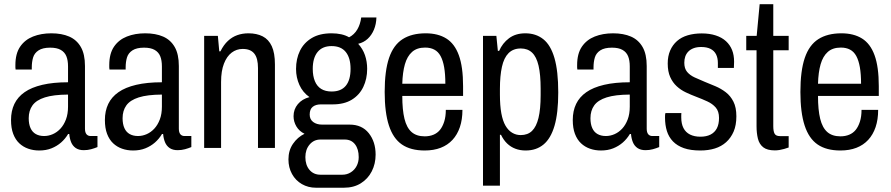

<svg xmlns="http://www.w3.org/2000/svg" viewBox="-20 -695 4185 902"><path d="M164.4 12Q136.5 12 112.5 3.5Q88.5 -4.9 70.5 -21.9Q52.4 -38.9 42.1 -66Q31.8 -93 31.8 -131.2Q31.8 -173.8 47.5 -206.6Q63.3 -239.4 95.5 -261.9Q127.7 -284.5 178.8 -296.5Q229.9 -308.5 299.6 -308.5V-382.8Q299.6 -411.8 291.7 -431Q283.8 -450.2 265.4 -460.6Q247.1 -471.1 215.7 -471.1Q180.8 -471.1 161.4 -458.5Q142 -446 135.6 -425.2Q129.3 -404.4 129.3 -377.9V-368.4H53.3Q52.3 -373.4 52.3 -378.1Q52.3 -382.8 52.3 -389.3Q52.3 -443.1 74.6 -475.7Q96.9 -508.3 135.1 -523.4Q173.2 -538.5 221.1 -538.5Q270 -538.5 305.2 -523.2Q340.5 -507.8 359.8 -474.1Q379.2 -440.4 379.2 -384.9V-90.9Q379.2 -73 386.2 -64.5Q393.3 -56 405.4 -56H437.9V-4.1Q424.4 1.5 408.2 6Q392 10.5 373.6 10.5Q350.6 10.5 335.8 0.4Q321.1 -9.8 314.1 -27.1Q307.1 -44.5 305.4 -65.4H300Q286.5 -42.7 266.9 -25.5Q247.3 -8.4 221.9 1.8Q196.5 12 164.4 12ZM187.2 -56Q208.1 -56 228 -64.7Q247.9 -73.4 264 -90.7Q280.1 -108.1 289.9 -134Q299.6 -159.9 299.6 -193.9V-250.7Q231 -250.3 190.7 -237.4Q150.4 -224.6 132.6 -199.9Q114.9 -175.2 114.9 -139.7Q114.9 -111.8 123.5 -93Q132 -74.3 148.2 -65.2Q164.5 -56 187.2 -56Z M605.4 12Q577.5 12 553.5 3.5Q529.5 -4.9 511.5 -21.9Q493.4 -38.9 483.1 -66Q472.8 -93 472.8 -131.2Q472.8 -173.8 488.5 -206.6Q504.3 -239.4 536.5 -261.9Q568.7 -284.5 619.8 -296.5Q670.9 -308.5 740.6 -308.5V-382.8Q740.6 -411.8 732.7 -431Q724.8 -450.2 706.4 -460.6Q688.1 -471.1 656.7 -471.1Q621.8 -471.1 602.4 -458.5Q583 -446 576.6 -425.2Q570.3 -404.4 570.3 -377.9V-368.4H494.3Q493.3 -373.4 493.3 -378.1Q493.3 -382.8 493.3 -389.3Q493.3 -443.1 515.6 -475.7Q537.9 -508.3 576.1 -523.4Q614.2 -538.5 662.1 -538.5Q711 -538.5 746.2 -523.2Q781.5 -507.8 800.8 -474.1Q820.2 -440.4 820.2 -384.9V-90.9Q820.2 -73 827.2 -64.5Q834.3 -56 846.4 -56H878.9V-4.1Q865.4 1.5 849.2 6Q833 10.5 814.6 10.5Q791.6 10.5 776.8 0.4Q762.1 -9.8 755.1 -27.1Q748.1 -44.5 746.4 -65.4H741Q727.5 -42.7 707.9 -25.5Q688.3 -8.4 662.9 1.8Q637.5 12 605.4 12ZM628.2 -56Q649.1 -56 669 -64.7Q688.9 -73.4 705 -90.7Q721.1 -108.1 730.9 -134Q740.6 -159.9 740.6 -193.9V-250.7Q672 -250.3 631.7 -237.4Q591.4 -224.6 573.6 -199.9Q555.9 -175.2 555.9 -139.7Q555.9 -111.8 564.5 -93Q573 -74.3 589.2 -65.2Q605.5 -56 628.2 -56Z M939.1 0V-526.5H1003.5L1010.1 -453.9H1015.6Q1030.9 -484.6 1050.9 -503Q1070.8 -521.5 1095 -530Q1119.2 -538.5 1147.3 -538.5Q1186 -538.5 1214.1 -524.2Q1242.1 -509.8 1256.8 -478Q1271.6 -446.1 1271.6 -392.1V0H1192V-375.2Q1192 -397.9 1187.8 -414.9Q1183.6 -432 1174.7 -443.1Q1165.8 -454.2 1152.5 -459.6Q1139.2 -465.1 1119.9 -465.1Q1091.3 -465.1 1068.4 -447.8Q1045.5 -430.5 1032.1 -396Q1018.6 -361.5 1018.6 -309.8V0Z M1464.3 186.9Q1427.8 186.9 1398.2 169.9Q1368.7 152.9 1351.9 122.5Q1335.1 92 1335.1 54Q1335.1 11.6 1356.4 -19.4Q1377.7 -50.5 1410.6 -66.5Q1385.7 -78.6 1372.4 -101Q1359.1 -123.5 1359.1 -149.1Q1359.1 -181.6 1379.2 -205.7Q1399.3 -229.8 1433.9 -238.8Q1402.4 -260.9 1386.6 -295.9Q1370.8 -330.9 1370.8 -371.1Q1370.8 -418.9 1389.2 -456.5Q1407.6 -494.1 1444.6 -516.3Q1481.6 -538.5 1537.8 -538.5Q1562.2 -538.5 1583.1 -533.9Q1604 -529.2 1620 -519.8Q1643.9 -532 1658.3 -556.1Q1672.6 -580.1 1677 -612.8H1748.4Q1747.5 -581.3 1736.7 -555.5Q1725.9 -529.8 1707.3 -512.6Q1688.7 -495.4 1662.7 -489.2Q1684.2 -465.8 1694.6 -435.8Q1704.9 -405.8 1704.9 -371.6Q1704.9 -324.4 1686.7 -286.5Q1668.6 -248.6 1632.7 -226.6Q1596.8 -204.6 1542.7 -204.6H1487.2Q1463.5 -204.6 1449.2 -193.3Q1434.9 -182 1434.9 -156.8Q1434.9 -134.2 1451.3 -121.9Q1467.8 -109.6 1493.4 -109.6H1622.6Q1680.4 -109.6 1712.5 -69.3Q1744.6 -28.9 1744.6 31.2Q1744.6 74.4 1726.6 109.8Q1708.5 145.2 1675.2 166Q1642 186.9 1595.6 186.9ZM1485.6 125.8H1588.3Q1610.5 125.8 1628.2 114.5Q1646 103.2 1655.6 84.5Q1665.2 65.8 1665.2 43.1Q1665.2 5.6 1647.9 -16.9Q1630.5 -39.5 1599.4 -39.5H1485.6Q1454.5 -39.5 1434.6 -16Q1414.6 7.6 1414.6 43.1Q1414.6 80 1433.8 102.9Q1453.1 125.8 1485.6 125.8ZM1537.8 -265.1Q1582.2 -265.1 1604.5 -292.1Q1626.9 -319 1626.9 -371.6Q1626.9 -422.7 1604.5 -450.6Q1582.2 -478.5 1537.8 -478.5Q1494.5 -478.5 1471.9 -450.6Q1449.3 -422.7 1449.3 -371.6Q1449.3 -337.8 1459.3 -313.6Q1469.4 -289.3 1489.1 -277.2Q1508.8 -265.1 1537.8 -265.1Z M1975.1 12Q1909.3 12 1868.1 -16.2Q1826.9 -44.5 1807.1 -105.5Q1787.2 -166.5 1787.2 -263Q1787.2 -362.5 1807.8 -423Q1828.4 -483.5 1871.3 -511Q1914.2 -538.5 1980 -538.5Q2037.4 -538.5 2076.6 -514.2Q2115.8 -489.9 2135.6 -435.5Q2155.5 -381.1 2155.5 -290V-244.4H1869.9Q1869.9 -178.9 1880.2 -136.9Q1890.5 -95 1913.6 -74.7Q1936.7 -54.5 1975.2 -54.5Q1998.2 -54.5 2016.4 -62.1Q2034.6 -69.7 2046.9 -84.7Q2059.2 -99.8 2066.8 -123.5Q2074.4 -147.2 2074.4 -178.9H2152.5Q2152.5 -133.5 2140.5 -97.9Q2128.4 -62.3 2105.7 -37.8Q2083.1 -13.4 2050.4 -0.7Q2017.7 12 1975.1 12ZM1869.9 -301.6H2072.2Q2072.2 -347 2066.6 -379Q2061 -411 2049.8 -431.7Q2038.5 -452.4 2020.3 -461.9Q2002.2 -471.5 1977.1 -471.5Q1938.8 -471.5 1915.9 -451.1Q1893 -430.8 1882.2 -393.1Q1871.4 -355.5 1869.9 -301.6Z M2249.1 177.3V-526.5H2311.9L2318.9 -455.9H2324.9Q2340.5 -492.2 2371.4 -515.4Q2402.4 -538.5 2447.9 -538.5Q2497.6 -538.5 2532.3 -510.9Q2567.1 -483.3 2584.8 -422.3Q2602.6 -361.3 2602.6 -261Q2602.6 -164.1 2585.1 -104.3Q2567.6 -44.5 2533.6 -16.3Q2499.6 12 2449.7 12Q2423 12 2401.3 3.7Q2379.5 -4.5 2362.5 -20.8Q2345.6 -37 2333.6 -61.8H2328.6V177.3ZM2426.2 -60.4Q2459.3 -60.4 2479.5 -80.1Q2499.8 -99.9 2509.8 -141Q2519.9 -182.1 2519.9 -248.6V-278.1Q2519.9 -344.5 2510.1 -386.4Q2500.3 -428.3 2479.6 -447.8Q2458.9 -467.3 2426.6 -467.3Q2391.1 -467.3 2369.2 -445.4Q2347.3 -423.5 2338 -380.9Q2328.6 -338.3 2328.6 -277.2V-250.1Q2328.6 -199 2335.2 -162.9Q2341.8 -126.7 2354.8 -104.5Q2367.8 -82.3 2386 -71.4Q2404.3 -60.4 2426.2 -60.4Z M2803.4 12Q2775.5 12 2751.5 3.5Q2727.5 -4.9 2709.5 -21.9Q2691.4 -38.9 2681.1 -66Q2670.8 -93 2670.8 -131.2Q2670.8 -173.8 2686.5 -206.6Q2702.3 -239.4 2734.5 -261.9Q2766.7 -284.5 2817.8 -296.5Q2868.9 -308.5 2938.6 -308.5V-382.8Q2938.6 -411.8 2930.7 -431Q2922.8 -450.2 2904.4 -460.6Q2886.1 -471.1 2854.7 -471.1Q2819.8 -471.1 2800.4 -458.5Q2781 -446 2774.6 -425.2Q2768.3 -404.4 2768.3 -377.9V-368.4H2692.3Q2691.3 -373.4 2691.3 -378.1Q2691.3 -382.8 2691.3 -389.3Q2691.3 -443.1 2713.6 -475.7Q2735.9 -508.3 2774.1 -523.4Q2812.2 -538.5 2860.1 -538.5Q2909 -538.5 2944.2 -523.2Q2979.5 -507.8 2998.8 -474.1Q3018.2 -440.4 3018.2 -384.9V-90.9Q3018.2 -73 3025.2 -64.5Q3032.3 -56 3044.4 -56H3076.9V-4.1Q3063.4 1.5 3047.2 6Q3031 10.5 3012.6 10.5Q2989.6 10.5 2974.8 0.4Q2960.1 -9.8 2953.1 -27.1Q2946.1 -44.5 2944.4 -65.4H2939Q2925.5 -42.7 2905.9 -25.5Q2886.3 -8.4 2860.9 1.8Q2835.5 12 2803.4 12ZM2826.2 -56Q2847.1 -56 2867 -64.7Q2886.9 -73.4 2903 -90.7Q2919.1 -108.1 2928.9 -134Q2938.6 -159.9 2938.6 -193.9V-250.7Q2870 -250.3 2829.7 -237.4Q2789.4 -224.6 2771.6 -199.9Q2753.9 -175.2 2753.9 -139.7Q2753.9 -111.8 2762.5 -93Q2771 -74.3 2787.2 -65.2Q2803.5 -56 2826.2 -56Z M3270.2 12Q3224.4 12 3192.9 1Q3161.5 -10.1 3141.6 -30.6Q3121.8 -51.2 3113 -79.4Q3104.2 -107.7 3104.2 -142.6Q3104.2 -148.1 3104.4 -153.6Q3104.7 -159.2 3106.2 -163.7H3181Q3180.5 -158.7 3180.5 -153.7Q3180.5 -148.8 3180.5 -143.3Q3180.5 -113.4 3190.9 -93.3Q3201.3 -73.1 3221.8 -62.9Q3242.2 -52.8 3270.2 -52.8Q3298.7 -52.8 3318.2 -62.8Q3337.6 -72.8 3347.8 -92.2Q3357.9 -111.6 3357.9 -141Q3357.9 -172.1 3342.5 -189.8Q3327.1 -207.6 3302.7 -218.7Q3278.3 -229.9 3250.9 -240.3Q3225.9 -249.8 3202.1 -261Q3178.3 -272.2 3159.2 -289.8Q3140.1 -307.3 3128.5 -333.2Q3116.9 -359 3116.9 -396.7Q3116.9 -431.1 3128.3 -457.4Q3139.7 -483.8 3160.4 -502.1Q3181.2 -520.5 3210.9 -529.2Q3240.6 -538 3276.7 -538Q3313.7 -538 3342.6 -528.5Q3371.5 -519.1 3390.7 -501.4Q3409.9 -483.6 3419.3 -459.8Q3428.7 -436 3428.7 -404.9Q3428.7 -398.8 3428.2 -390.3Q3427.7 -381.8 3427.7 -375.8H3352.5V-399Q3352.5 -422.6 3344 -439.6Q3335.5 -456.5 3318 -465.4Q3300.5 -474.2 3274.1 -474.2Q3253 -474.2 3238 -468.3Q3222.9 -462.5 3213.3 -452.4Q3203.7 -442.3 3199.3 -429.3Q3194.8 -416.4 3194.8 -400.1Q3194.8 -373.1 3208 -357.3Q3221.2 -341.5 3243.3 -331.3Q3265.5 -321.2 3290.4 -310.8Q3315.5 -300.8 3341.3 -289.8Q3367.2 -278.8 3389.5 -261.8Q3411.8 -244.8 3425.6 -217.5Q3439.4 -190.3 3439.4 -148.6Q3439.4 -106.9 3426.6 -77Q3413.7 -47.1 3391.3 -27Q3368.9 -7 3338.4 2.5Q3307.9 12 3270.2 12Z M3620.1 11.5Q3584.2 11.5 3565.6 -3.1Q3547.1 -17.7 3540.6 -43.6Q3534.2 -69.6 3534.2 -101.6V-459H3485.8V-526.5H3534.8L3548.8 -675.2H3612.8V-526.5H3685.1V-459H3612.8V-102.2Q3612.8 -77.9 3619.1 -66.8Q3625.4 -55.6 3643.9 -55.6H3685.1V-2.1Q3675.4 1.5 3664 4.7Q3652.5 8 3641.4 9.8Q3630.2 11.5 3620.1 11.5Z M3928.1 12Q3862.3 12 3821.1 -16.2Q3779.9 -44.5 3760.1 -105.5Q3740.2 -166.5 3740.2 -263Q3740.2 -362.5 3760.8 -423Q3781.4 -483.5 3824.3 -511Q3867.2 -538.5 3933 -538.5Q3990.4 -538.5 4029.6 -514.2Q4068.8 -489.9 4088.6 -435.5Q4108.5 -381.1 4108.5 -290V-244.4H3822.9Q3822.9 -178.9 3833.2 -136.9Q3843.5 -95 3866.6 -74.7Q3889.7 -54.5 3928.2 -54.5Q3951.2 -54.5 3969.4 -62.1Q3987.6 -69.7 3999.9 -84.7Q4012.2 -99.8 4019.8 -123.5Q4027.4 -147.2 4027.4 -178.9H4105.5Q4105.5 -133.5 4093.5 -97.9Q4081.4 -62.3 4058.7 -37.8Q4036.1 -13.4 4003.4 -0.7Q3970.7 12 3928.1 12ZM3822.9 -301.6H4025.2Q4025.2 -347 4019.6 -379Q4014 -411 4002.8 -431.7Q3991.5 -452.4 3973.3 -461.9Q3955.2 -471.5 3930.1 -471.5Q3891.8 -471.5 3868.9 -451.1Q3846 -430.8 3835.2 -393.1Q3824.4 -355.5 3822.9 -301.6Z"/></svg>

Font: Archivo SemiBold Condensed
Style: Regular
Weight: 600
Width: 3
Version: Version 2.001